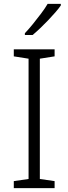

<svg xmlns="http://www.w3.org/2000/svg" viewBox="-20 -968 351 988"><path d="M261 0H51V-36L127 -47V-666L51 -678V-714H261V-678L185 -666V-47L261 -36ZM293 -940Q282 -924 265 -904.5Q248 -885 228 -864Q208 -843 187.5 -823.5Q167 -804 148 -788H108V-797Q127 -817 149 -844Q171 -871 192 -899Q213 -927 225 -948H293Z"/></svg>

Font: Noto Sans Armenian Light
Style: Regular
Weight: 300
Designer: Monotype Design Team
Foundry: Monotype Imaging Inc.
Version: Version 2.007